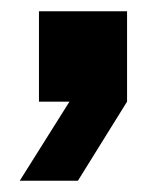

<svg xmlns="http://www.w3.org/2000/svg" viewBox="-20 -180 268 340"><path d="M49 0V-160H205V0L118 140H15L103 0Z"/></svg>

Font: Tektur Condensed
Style: Bold
Weight: 700
Width: 3
Designer: Adam Jagosz
Foundry: Adam Jagosz
Version: Version 1.005;gftools[0.9.30]